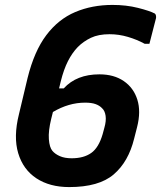

<svg xmlns="http://www.w3.org/2000/svg" viewBox="-20 -740 654 780"><path d="M437 -720Q493 -720 540.5 -708Q588 -696 609 -685Q615 -680 614 -667Q609 -648 601.5 -618.5Q594 -589 587 -562H568Q537 -579 500 -590Q463 -601 425 -601Q380 -601 349.5 -586.5Q319 -572 296 -549Q273 -525 256 -491.5Q239 -458 227 -410L220 -381H239Q291 -438 384 -438Q443 -438 483 -410.5Q523 -383 538 -335Q553 -287 537 -224L525 -177Q502 -83 442 -31.5Q382 20 261 20Q182 20 128 -15.5Q74 -51 54 -117.5Q34 -184 57 -276L92 -423Q119 -532 168 -597Q217 -662 285.5 -691Q354 -720 437 -720ZM193 -127Q204 -114 223.5 -105.5Q243 -97 271 -97Q320 -97 350.5 -118.5Q381 -140 397 -195L404 -221Q412 -249 409 -269.5Q406 -290 395 -300Q385 -311 368.5 -317Q352 -323 326 -323Q259 -323 195 -285L188 -257Q176 -208 178.5 -174.5Q181 -141 193 -127Z"/></svg>

Font: Recursive Sn Lnr St
Style: Bold Italic
Weight: 700
Italic angle: -15°
Version: Version 1.079;hotconv 1.0.112;makeotfexe 2.5.65598; ttfautoh